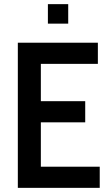

<svg xmlns="http://www.w3.org/2000/svg" viewBox="-20 -906 530 926"><path d="M66 -700H452V-598H177V-418H391V-316H177V-102H461V0H66ZM211 -886H309V-792H211Z"/></svg>

Font: Cabin Condensed SemiBold
Style: Regular
Weight: 600
Width: 3
Designer: Pablo Impallari
Foundry: Pablo Impallari. http://www.impallari.com Igino Marini. http://www.ikern.com
Version: Version 2.200